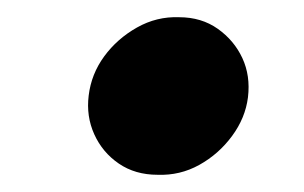

<svg xmlns="http://www.w3.org/2000/svg" viewBox="-20 -380 353 223"><path d="M83 -269Q80 -245 89.5 -224Q99 -203 118 -190Q137 -177 163 -177Q189 -176 211.5 -188.5Q234 -201 249.5 -222Q265 -243 268 -267Q271 -292 261.5 -312.5Q252 -333 233 -346.5Q214 -360 188 -360Q162 -361 139 -348Q116 -335 101 -314.5Q86 -294 83 -269Z"/></svg>

Font: Jost
Style: Bold Italic
Weight: 700
Italic angle: -5°
Version: Version 3.710